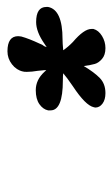

<svg xmlns="http://www.w3.org/2000/svg" viewBox="90 -848 312 533"><g transform="rotate(-90 246.5 -582.0)"><path d="M272.9 -536.1Q297.9 -553.2 309.1 -563Q302.2 -564 289.1 -564Q206.1 -564 206.1 -598.1Q206.1 -598.1 206.1 -605Q209 -619.1 223.4 -629.2Q237.8 -639.2 262.2 -639.2Q291 -639.2 313 -615.2L317.9 -609.9Q317.9 -615.7 316.9 -623.3Q315.9 -630.9 315.9 -633.8Q313 -650.4 313 -664.1Q313 -671.9 314 -674.8Q317.9 -692.9 334 -705.3Q350.1 -717.8 370.1 -717.8Q412.1 -717.8 412.1 -688Q412.1 -686 411.6 -683.1Q411.1 -680.2 411.1 -679.2Q405.3 -658.2 391.1 -627.9Q388.2 -620.1 386 -618.2Q383.8 -616.2 381.8 -608.9L391.1 -615.2Q424.3 -638.2 451.2 -638.2Q493.2 -638.2 493.2 -609.9V-605Q485.4 -564.9 403.8 -564.9Q392.6 -564.9 373 -563Q381.8 -549.8 396 -536.1Q432.1 -505.4 432.1 -484.9V-479Q428.2 -464.8 412.6 -455.3Q397 -445.8 378.9 -445.8Q359.9 -445.8 348.9 -455.3Q337.9 -464.8 335 -475.3Q332 -485.8 329.1 -505.9Q312 -477.1 295.9 -461.4Q279.8 -445.8 253.9 -445.8Q235.8 -445.8 224.9 -453.9Q213.9 -461.9 213.9 -474.1L214.4 -476.1L214.8 -478Q219.7 -501 272.9 -536.1Z"/></g></svg>

Font: Linux Libertine
Style: Semibold Italic
Weight: 600
Italic angle: -11.5°
Designer: Philipp H. Poll
Foundry: Philipp H. Poll
Version: Version 5.1.2 ; ttfautohint (v0.9)